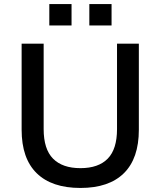

<svg xmlns="http://www.w3.org/2000/svg" viewBox="-20 -921 794 950"><path d="M378 9Q236 9 161.5 -64Q87 -137 87 -279V-705H196V-282Q196 -183 242.5 -136Q289 -89 378 -89Q467 -89 513 -136Q559 -183 559 -282V-705H667V-279Q667 -137 593 -64Q519 9 378 9ZM422 -795V-901H532V-795ZM224 -795V-901H334V-795Z"/></svg>

Font: Nunito Sans 9pt SemiBold
Style: Regular
Weight: 600
Version: Version 3.101;gftools[0.9.27]